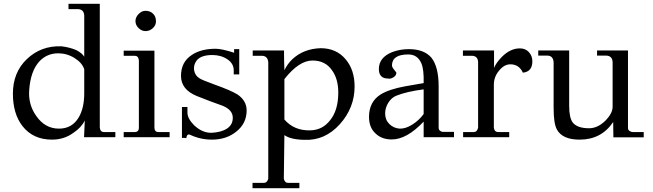

<svg xmlns="http://www.w3.org/2000/svg" viewBox="-20 -723 3443 1012"><path d="M588 -27V0H423L427 -88Q409 -51 367 -23Q318 13 254 13Q154 13 98 -59Q48 -124 48 -229Q48 -341 121 -411Q196 -483 304 -479Q346 -474 382 -459Q414 -442 424 -424V-640Q423 -675 388 -675H341V-703H506V-51Q508 -27 528 -27ZM424 -231V-358Q413 -392 373 -417Q333 -442 287 -442Q228 -442 188 -400Q141 -349 134 -249Q128 -172 171 -112Q217 -45 291 -45Q361 -45 396 -106Q424 -155 424 -231Z M802 -612Q803 -591 786 -575Q769 -559 747 -559Q727 -559 710.5 -575Q694 -591 694 -612Q694 -632 710.5 -649Q727 -666 747 -666Q771 -666 786.5 -651Q802 -636 802 -612ZM794 -456V-50Q794 -27 816 -27H874V0H632V-27H690Q712 -27 712 -50V-406Q709 -429 690 -429H632V-456Z M1280 -141Q1280 -72 1225 -29Q1173 13 1097 13Q1036 13 981 -13Q965 -19 962 5Q945 2 939 5V-159H968V-130Q968 -98 1003 -63Q1045 -23 1093 -23Q1145 -25 1176 -45Q1207 -65 1207 -102Q1207 -143 1155 -165Q1084 -190 1017 -217Q934 -251 934 -323Q934 -397 992 -434Q1040 -466 1117 -466Q1149 -466 1214 -445V-464H1241V-331H1212V-352Q1212 -388 1178.5 -410.5Q1145 -433 1099 -433Q1042 -433 1018 -406Q999 -382 1003 -353Q1008 -324 1032 -310Q1043 -302 1109 -278Q1196 -247 1232 -225Q1280 -192 1280 -141Z M1849 -267Q1849 -155 1771 -68Q1692 19 1585 14Q1512 13 1479 -11L1476 219Q1481 241 1499 241H1558V269H1311V241H1370Q1388 241 1394 219V-395Q1391 -429 1359 -429H1312V-457H1477Q1477 -402 1479 -353Q1495 -386 1520 -410Q1579 -466 1670 -469Q1754 -469 1803 -409Q1849 -354 1849 -267ZM1763 -235Q1763 -306 1731 -351Q1696 -404 1627 -404Q1556 -404 1479 -306V-93Q1531 -33 1617 -36Q1680 -38 1719 -88Q1763 -141 1763 -235Z M2373 -28V0H2213V-82Q2124 12 2045 12Q1992 12 1960 -19Q1925 -50 1925 -107Q1925 -186 1986 -225Q2032 -253 2115 -268L2213 -285Q2215 -356 2201 -389Q2181 -436 2132 -436Q2047 -436 2046 -379Q2046 -369 2057.5 -355.5Q2069 -342 2069 -341Q2070 -326 2054.5 -316Q2039 -306 2026 -309Q1976 -309 1977 -361Q1978 -420 2046 -448Q2088 -464 2135 -464Q2214 -464 2253 -420Q2292 -372 2292 -268V-50Q2292 -40 2299 -34Q2306 -28 2315 -28ZM2213 -122V-252Q2126 -241 2070 -219Q2044 -209 2027 -182Q2010 -155 2010 -125Q2010 -91 2032.5 -69Q2055 -47 2087 -45Q2118 -44 2153.5 -66.5Q2189 -89 2213 -122Z M2500 -50V-395Q2499 -429 2466 -429H2420V-457H2584V-365Q2595 -392 2625 -423Q2670 -468 2720 -468Q2750 -468 2768 -448Q2786 -428 2786 -400Q2786 -345 2736 -340Q2716 -384 2670 -384Q2637 -384 2610 -350Q2583 -318 2583 -276V-50Q2586 -27 2606 -27H2664V0H2421V-27H2477Q2495 -27 2500 -50Z M3373 -27V1H3213L3212 -80Q3150 13 3035 13Q2944 13 2915 -41Q2898 -72 2898 -155V-396Q2895 -430 2864 -430H2817V-457H2980V-165Q2980 -102 2999 -77Q3023 -47 3085 -47Q3129 -47 3169 -85Q3209 -125 3209 -160V-396Q3207 -430 3173 -430H3127V-457H3290V-49Q3290 -38 3298.5 -32.5Q3307 -27 3315 -27Z"/></svg>

Font: GFS Didot
Style: Regular
Weight: 400
Designer: Takis Katsoulidis and George D. Matthiopoulos
Foundry: Takis Katsoulidis and George D. Matthiopoulos
Version: Version 1.0